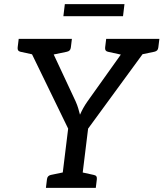

<svg xmlns="http://www.w3.org/2000/svg" viewBox="-20 -904 787 924"><path d="M273 0 308 -285 98 -717H183Q196 -717 202.5 -710.5Q209 -704 214 -694L344 -416Q352 -398 356.5 -382.5Q361 -367 365 -352Q372 -368 380.5 -383.5Q389 -399 401 -416L599 -694Q604 -702 613 -709.5Q622 -717 634 -717H720L404 -285L369 0ZM159 -663 166 -717H241L234 -663ZM554 -663 561 -717H662L655 -663ZM172 -717 151 -639 78 -655Q70 -657 67 -662Q64 -667 65 -676L70 -717ZM326 -717 321 -676Q320 -667 315.5 -662Q311 -657 302 -655L225 -639L224 -717ZM593 -717 572 -639 499 -655Q491 -657 488 -662Q485 -667 486 -676L491 -717ZM747 -717 742 -676Q741 -667 736.5 -662Q732 -657 723 -655L646 -639L645 -717ZM201 0 206 -41Q207 -50 211.5 -55Q216 -60 224 -62L301 -78L303 0ZM339 0 359 -78 432 -62Q441 -60 444 -55Q447 -50 446 -41L441 0ZM285 -826 292 -884H579L572 -826Z"/></svg>

Font: Aleo
Style: Italic
Weight: 400
Italic angle: -7°
Designer: Alessio Laiso
Foundry: Alessio Laiso
Version: Version 2.001;gftools[0.9.29]